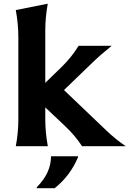

<svg xmlns="http://www.w3.org/2000/svg" viewBox="-20 -782 695 1027"><path d="M64.5 0Q78.1 -71.8 78.1 -143.6V-583.5Q78.1 -652.8 64.5 -728L235.4 -762.2Q222.2 -688 222.2 -619.6V-338.9L309.1 -423.3Q363.3 -476.1 400.4 -537.1H577.6Q519 -490.2 476.6 -449.2L322.3 -300.3L549.3 -83.5Q598.6 -36.6 652.3 0H418.9Q382.3 -56.6 324.2 -111.3L222.2 -207.5V-143.6Q222.2 -73.2 235.8 0ZM397.5 53.7V58.6Q355 159.2 272.5 224.6H176.3V219.7Q252.9 143.6 252.9 53.7Z"/></svg>

Font: Classica
Style: Bold
Weight: 700
Designer: Wojciech Kalinowski "wmk69" (wmk69@o2.pl)
Foundry: Wojciech Kalinowski "wmk69" (wmk69@o2.pl)
Version: Version 2.1.1; 2021-05-14